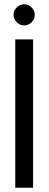

<svg xmlns="http://www.w3.org/2000/svg" viewBox="-20 -886 229 906"><path d="M52 0V-700H136V0ZM94 -766Q74 -766 59 -781Q44 -796 44 -816Q44 -836 59 -851Q74 -866 94 -866Q114 -866 129 -851Q144 -836 144 -816Q144 -796 129 -781Q114 -766 94 -766Z"/></svg>

Font: DM Sans 36pt
Style: Regular
Weight: 400
Designer: Colophon Foundry, Jonny Pinhorn
Foundry: Colophon Foundry
Version: Version 4.004;gftools[0.9.30]